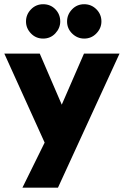

<svg xmlns="http://www.w3.org/2000/svg" viewBox="-31 -658 572 886"><path d="M236.5 208H72.5L175 0L-11 -410.5H152.5L254 -175L356.5 -410.5H520.5ZM168 -480Q134.5 -480 111.8 -503.8Q89 -527.5 89 -559Q89 -591 112 -614.8Q135 -638.5 168 -638.5Q202 -638.5 224.5 -615.2Q247 -592 247 -559Q247 -528.5 224.5 -504.2Q202 -480 168 -480ZM357.5 -480Q326 -480 302.2 -503Q278.5 -526 278.5 -559Q278.5 -590.5 301.2 -614.5Q324 -638.5 357.5 -638.5Q390.5 -638.5 413.8 -615.2Q437 -592 437 -559Q437 -528 414 -504Q391 -480 357.5 -480Z"/></svg>

Font: Lucymar Sans ExtraBold
Style: Regular
Weight: 800
Foundry: The League of Moveable Type (original font) / Main changes by Cristiano Sobral with portions from Mirco Monsees
Version: Version 2.001;August 30, 2020;FontCreator 13.0.0.2681 64-bit